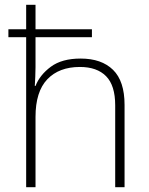

<svg xmlns="http://www.w3.org/2000/svg" viewBox="-20 -780 622 800"><path d="M128 -760V-658H363V-625H128V-500Q128 -478 127 -460.5Q126 -443 125 -422H128Q146 -468 192 -502Q238 -536 316 -536Q403 -536 451 -489Q499 -442 499 -343V0H460V-341Q460 -424 422 -462.5Q384 -501 313 -501Q226 -501 177 -449.5Q128 -398 128 -293V0H89V-625H15V-658H89V-760Z"/></svg>

Font: Noto Sans Khmer UI ExtraLight
Style: Regular
Weight: 200
Designer: Danh Hong and the Monotype Design Team
Foundry: Monotype Imaging Inc.
Version: Version 2.002; ttfautohint (v1.8.4.7-5d5b)